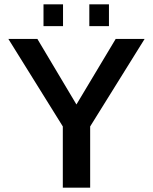

<svg xmlns="http://www.w3.org/2000/svg" viewBox="-20 -868 707 888"><path d="M483.9 -848.1V-747.1H393.1V-848.1ZM271.5 -848.1V-747.1H181.2V-848.1ZM397 -283.2V0H270.5V-283.2L18.6 -688H152.8L333.5 -384.8L515.1 -688H648.9Z"/></svg>

Font: Arimo SemiBold
Style: Regular
Weight: 600
Designer: Steve Matteson
Foundry: Monotype Imaging Inc.
Version: Version 1.33